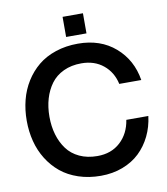

<svg xmlns="http://www.w3.org/2000/svg" viewBox="-96 -973 927 1065"><g transform="rotate(-10 367.5 -440.5)"><path d="M386.2 12.2Q318.4 12.2 260.7 -7.1Q203.1 -26.4 161.6 -60.5Q120.1 -94.7 90.8 -141.6Q61.5 -188.5 47.4 -243.7Q33.2 -298.8 33.2 -359.9Q33.2 -420.9 47.4 -476.1Q61.5 -531.2 90.8 -578.1Q120.1 -625 161.6 -659.2Q203.1 -693.4 260.7 -712.6Q318.4 -731.9 386.2 -731.9Q513.2 -731.9 596.4 -659.7Q679.7 -587.4 698.2 -472.2H574.2Q559.6 -539.6 509.8 -580.3Q460 -621.1 386.2 -621.1Q329.6 -621.1 285.6 -600.3Q241.7 -579.6 215.1 -543.5Q188.5 -507.3 174.8 -460.9Q161.1 -414.6 161.1 -359.9Q161.1 -305.2 174.8 -258.8Q188.5 -212.4 215.1 -176.3Q241.7 -140.1 285.6 -119.6Q329.6 -99.1 386.2 -99.1Q464.8 -99.1 515.6 -146Q566.4 -192.9 578.1 -269H702.1Q694.8 -209 669.9 -157.7Q645 -106.4 605.5 -68.6Q565.9 -30.8 509.5 -9.3Q453.1 12.2 386.2 12.2ZM329.1 -779.8V-893.1H443.8V-779.8Z"/></g></svg>

Font: Aspekta 550
Style: Regular
Weight: 550
Designer: Ivo Dolenc
Version: Version 2.000